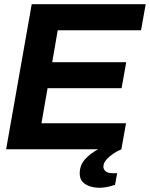

<svg xmlns="http://www.w3.org/2000/svg" viewBox="-20 -706 709 908"><path d="M450 182Q428 182 406.5 175.5Q385 169 371 154.5Q357 140 357 114Q357 75 382.5 47Q408 19 444 0H9L130 -686H669L647 -563H253L227 -412H577L555 -289H205L176 -123H576L554 0Q534 8 514.5 21.5Q495 35 482 50.5Q469 66 469 82Q469 95 479.5 104Q490 113 510 113H534L524 168Q504 175 486 178.5Q468 182 450 182Z"/></svg>

Font: Archivo VF Beta
Style: Italic
Weight: 400
Italic angle: -10°
Designer: Hector Gatti
Foundry: Omnibus-Type
Version: Version 1.002